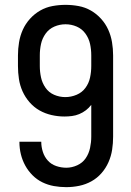

<svg xmlns="http://www.w3.org/2000/svg" viewBox="-20 -763 540 791"><path d="M253 8Q227 8 202 3.5Q177 -1 154.5 -12Q132 -23 114 -41Q96 -59 84 -81Q72 -103 66 -127.5Q60 -152 60 -178V-179H150V-178Q150 -158 156.5 -137.5Q163 -117 177 -101.5Q191 -86 211.5 -79Q232 -72 253 -72Q276 -72 298 -82Q320 -92 333 -111Q346 -130 351 -153.5Q356 -177 356 -200V-331Q346 -318 333.5 -308.5Q321 -299 306.5 -293Q292 -287 276.5 -285Q261 -283 245 -283Q219 -283 192.5 -289Q166 -295 143 -308Q120 -321 102 -341.5Q84 -362 73 -386.5Q62 -411 58 -437.5Q54 -464 54 -491V-535Q54 -562 58.5 -589Q63 -616 74 -640.5Q85 -665 103.5 -685.5Q122 -706 145.5 -719.5Q169 -733 196 -738Q223 -743 250 -743Q277 -743 304 -738Q331 -733 354.5 -719.5Q378 -706 396.5 -685.5Q415 -665 426 -640.5Q437 -616 441.5 -589Q446 -562 446 -535V-200Q446 -173 442 -146.5Q438 -120 427 -95Q416 -70 398 -49.5Q380 -29 356.5 -16Q333 -3 306.5 2.5Q280 8 253 8ZM249 -363Q273 -363 295.5 -372.5Q318 -382 332 -401Q346 -420 351 -443.5Q356 -467 356 -491V-535Q356 -559 351 -582Q346 -605 332 -624.5Q318 -644 296 -653.5Q274 -663 250 -663Q226 -663 204 -653.5Q182 -644 168 -624.5Q154 -605 149 -582Q144 -559 144 -535V-491Q144 -467 149 -444Q154 -421 167.5 -401.5Q181 -382 203 -372.5Q225 -363 249 -363Z"/></svg>

Font: Iosevka SS18 Medium
Style: Regular
Weight: 500
Monospace: yes
Designer: Belleve Invis
Foundry: Belleve Invis
Version: Version 25.1.1; ttfautohint (v1.8.4)